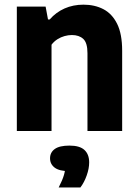

<svg xmlns="http://www.w3.org/2000/svg" viewBox="-20 -576 608 844"><path d="M54 0V-547H180.5L191 -490.5H198.5Q226 -522 263.8 -538.8Q301.5 -555.5 347 -555.5Q396 -555.5 434.2 -535.8Q472.5 -516 494.8 -471.5Q517 -427 517 -352.5V0H364.5V-342Q364.5 -388 346 -405Q327.5 -422 296 -422Q280.5 -422 264 -417.5Q247.5 -413 232.5 -403.5Q217.5 -394 206.5 -379.5V0ZM238 248Q255 215 261.5 192Q268 169 268 144.5L297.5 176.5H286Q241 176.5 220.5 161Q200 145.5 200 120Q200 94 220.8 79Q241.5 64 285.5 64Q330.5 64 351.2 83.2Q372 102.5 372 138Q372 164.5 361.2 195Q350.5 225.5 333.5 248Z"/></svg>

Font: Encode Sans SemiCondensed
Style: Bold
Weight: 700
Width: 4
Designer: Multiple Designers
Foundry: Impallari Type
Version: Version 3.002